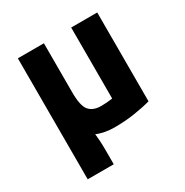

<svg xmlns="http://www.w3.org/2000/svg" viewBox="-161 -655 915 951"><g transform="rotate(-30 297.0 -180.0)"><path d="M70 166V-526H219V-244Q219 -168 241.5 -141.5Q264 -115 310 -115Q343 -115 375 -120V-526H524V-18Q485 -7 430.5 1.5Q376 10 313 10Q287 10 260 5Q233 0 214 -9Q216 11 217.5 31.5Q219 52 219 89V166Z"/></g></svg>

Font: Ubuntu Sans ExtraBold
Style: Regular
Weight: 800
Designer: Dalton Maag Ltd
Foundry: Dalton Maag Ltd
Version: Version 1.006; ttfautohint (v1.8.4.7-5d5b)